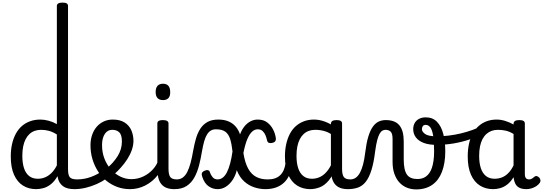

<svg xmlns="http://www.w3.org/2000/svg" viewBox="-20 -1440 4183 1479"><path d="M258 17Q201 17 157 -10.5Q113 -38 88 -94Q63 -150 63 -235Q63 -287 73 -331Q83 -375 102 -410Q121 -445 148.5 -469Q176 -493 212 -506Q248 -519 291 -519Q321 -519 354.5 -510Q388 -501 418 -484V-1394Q418 -1407 429 -1413.5Q440 -1420 462 -1420Q484 -1420 494 -1413.5Q504 -1407 504 -1394V-135Q504 -90 518.5 -74Q533 -58 573 -58Q585 -58 591 -46.5Q597 -35 595.5 -20.5Q594 -6 584 5.5Q574 17 554 17Q526 17 503.5 11.5Q481 6 465 -6Q449 -18 438.5 -35.5Q428 -53 424 -77L423 -83Q400 -43 372 -21Q344 1 315 9Q286 17 258 17ZM271 -63Q300 -63 326 -73.5Q352 -84 375.5 -106.5Q399 -129 418 -166V-404Q387 -424 357.5 -432Q328 -440 296 -440Q270 -440 247.5 -432Q225 -424 207.5 -408Q190 -392 177.5 -368Q165 -344 158.5 -312Q152 -280 152 -239Q152 -184 165 -144.5Q178 -105 204.5 -84Q231 -63 271 -63Z M554 17Q535 17 528.5 5.5Q522 -6 526 -20.5Q530 -35 542 -46.5Q554 -58 573 -58Q629 -58 680.5 -77Q732 -96 769 -124Q783 -133 793 -128Q803 -123 808 -110.5Q813 -98 811.5 -84.5Q810 -71 799 -64Q767 -41 725.5 -22.5Q684 -4 640 6.5Q596 17 554 17Z M773 -121Q795 -136 814.5 -153.5Q834 -171 850 -189Q872 -214 887.5 -239.5Q903 -265 911 -292.5Q919 -320 919 -349Q919 -401 899 -420.5Q879 -440 845 -440Q831 -440 824.5 -452Q818 -464 818.5 -479.5Q819 -495 826.5 -507Q834 -519 848 -519Q905 -519 940.5 -496Q976 -473 992 -435.5Q1008 -398 1008 -355Q1008 -321 995.5 -285Q983 -249 961 -214.5Q939 -180 910 -148Q889 -124 865 -103Q841 -82 815 -64Z M981 17Q929 17 883 0Q837 -17 799 -48Q761 -79 734 -121.5Q707 -164 692 -214.5Q677 -265 677 -321Q677 -364 689.5 -400.5Q702 -437 725 -463.5Q748 -490 779.5 -504.5Q811 -519 848 -519Q862 -519 868.5 -507Q875 -495 874.5 -479.5Q874 -464 866 -452Q858 -440 844 -440Q827 -440 813 -432.5Q799 -425 788.5 -410Q778 -395 772 -373.5Q766 -352 766 -323Q766 -266 784.5 -218Q803 -170 835 -134.5Q867 -99 907.5 -79.5Q948 -60 992 -60Q1040 -60 1083.5 -80.5Q1127 -101 1158.5 -136Q1190 -171 1203 -216Q1206 -225 1218 -225.5Q1230 -226 1240.5 -220.5Q1251 -215 1248 -203Q1233 -139 1194 -89.5Q1155 -40 1099.5 -11.5Q1044 17 981 17Z M1323 17Q1289 17 1264 7.5Q1239 -2 1223 -21.5Q1207 -41 1199.5 -70.5Q1192 -100 1192 -140V-489Q1192 -502 1202.5 -508.5Q1213 -515 1234 -515Q1256 -515 1267 -508.5Q1278 -502 1278 -489V-140Q1278 -95 1291.5 -76.5Q1305 -58 1342 -58Q1356 -58 1363 -46.5Q1370 -35 1368.5 -20.5Q1367 -6 1356 5.5Q1345 17 1323 17ZM1236 -669Q1208 -669 1193.5 -684.5Q1179 -700 1179 -731Q1179 -763 1193.5 -779Q1208 -795 1236 -795Q1263 -795 1277 -779Q1291 -763 1291 -731Q1292 -700 1277.5 -684.5Q1263 -669 1236 -669Z M1323 17Q1309 17 1302.5 5.5Q1296 -6 1297.5 -20.5Q1299 -35 1310 -46.5Q1321 -58 1342 -58Q1368 -58 1388 -72.5Q1408 -87 1422.5 -115.5Q1437 -144 1448 -185Q1459 -226 1468 -279Q1477 -329 1489.5 -372.5Q1502 -416 1523.5 -449Q1545 -482 1578.5 -500.5Q1612 -519 1662 -519Q1676 -519 1682.5 -507.5Q1689 -496 1687.5 -481.5Q1686 -467 1675 -455.5Q1664 -444 1643 -444Q1622 -444 1605.5 -435Q1589 -426 1576 -406Q1563 -386 1553.5 -353.5Q1544 -321 1536 -275Q1527 -219 1513.5 -166.5Q1500 -114 1477 -72.5Q1454 -31 1417 -7Q1380 17 1323 17Z M1656 17Q1619 17 1587 -5Q1555 -27 1538 -78Q1532 -95 1535 -105.5Q1538 -116 1554 -124Q1570 -132 1582 -129Q1594 -126 1596 -115Q1603 -93 1617.5 -75.5Q1632 -58 1656 -58Q1700 -58 1728 -113Q1756 -168 1771 -273Q1765 -329 1753.5 -367Q1742 -405 1717 -424.5Q1692 -444 1643 -444Q1630 -444 1624 -455.5Q1618 -467 1620 -481.5Q1622 -496 1632 -507.5Q1642 -519 1661 -519Q1707 -519 1740 -505Q1773 -491 1795 -465.5Q1817 -440 1829 -405Q1843 -442 1863.5 -467Q1884 -492 1910 -505.5Q1936 -519 1965 -519Q2010 -519 2039 -496.5Q2068 -474 2084.5 -441Q2101 -408 2105 -374Q2106 -364 2101.5 -354Q2097 -344 2076 -339Q2064 -336 2052 -339.5Q2040 -343 2036 -363Q2033 -378 2025.5 -397Q2018 -416 2003.5 -430Q1989 -444 1965 -444Q1942 -444 1922 -426Q1902 -408 1885 -368Q1868 -328 1855 -261Q1867 -186 1891.5 -141.5Q1916 -97 1953.5 -77.5Q1991 -58 2041 -58Q2055 -58 2062 -46.5Q2069 -35 2068 -20.5Q2067 -6 2056 5.5Q2045 17 2024 17Q1982 17 1939 3Q1896 -11 1860.5 -43Q1825 -75 1804 -129Q1794 -87 1772 -54Q1750 -21 1720.5 -2Q1691 17 1656 17Z M2025 17Q2011 17 2004.5 5.5Q1998 -6 1999.5 -20.5Q2001 -35 2012 -46.5Q2023 -58 2044 -58Q2074 -58 2097.5 -66Q2121 -74 2138 -90Q2155 -106 2165.5 -130Q2176 -154 2180 -186Q2182 -201 2195 -205.5Q2208 -210 2220.5 -205.5Q2233 -201 2231 -186Q2227 -133 2210 -94.5Q2193 -56 2166 -31.5Q2139 -7 2103.5 5Q2068 17 2025 17Z M2370 17Q2313 17 2269 -10.5Q2225 -38 2200 -94Q2175 -150 2175 -235Q2175 -287 2185 -331Q2195 -375 2213.5 -410Q2232 -445 2259.5 -469Q2287 -493 2322 -506Q2357 -519 2399 -519Q2440 -519 2483 -503Q2526 -487 2560 -461V-386Q2520 -418 2483.5 -429Q2447 -440 2408 -440Q2382 -440 2359.5 -432Q2337 -424 2319.5 -408Q2302 -392 2289.5 -368Q2277 -344 2270.5 -312Q2264 -280 2264 -239Q2264 -184 2277 -144.5Q2290 -105 2316.5 -84Q2343 -63 2383 -63Q2419 -63 2450.5 -79.5Q2482 -96 2508.5 -132.5Q2535 -169 2554 -229L2570 -168Q2547 -91 2513.5 -51Q2480 -11 2442.5 3Q2405 17 2370 17ZM2660 17Q2626 17 2601 7.5Q2576 -2 2560 -21.5Q2544 -41 2536.5 -70.5Q2529 -100 2529 -140V-486Q2529 -501 2540 -508Q2551 -515 2573 -515Q2594 -515 2604.5 -508.5Q2615 -502 2615 -488V-140Q2615 -95 2628.5 -76.5Q2642 -58 2679 -58Q2688 -58 2692.5 -46.5Q2697 -35 2695.5 -20.5Q2694 -6 2685.5 5.5Q2677 17 2660 17Z M2660 17Q2651 17 2647 5.5Q2643 -6 2645 -20.5Q2647 -35 2655 -46.5Q2663 -58 2678 -58Q2702 -58 2720.5 -71Q2739 -84 2753 -110Q2767 -136 2777 -174Q2787 -212 2793 -263Q2802 -337 2816.5 -385.5Q2831 -434 2851 -462.5Q2871 -491 2896 -503Q2921 -515 2951 -515Q2960 -515 2964.5 -503.5Q2969 -492 2968.5 -477.5Q2968 -463 2963 -451.5Q2958 -440 2949 -440Q2937 -440 2925.5 -433.5Q2914 -427 2904 -409.5Q2894 -392 2885.5 -359.5Q2877 -327 2870 -275Q2859 -185 2840.5 -127.5Q2822 -70 2796.5 -38.5Q2771 -7 2737 5Q2703 17 2660 17Z M3186 19Q3147 19 3114 5.5Q3081 -8 3056.5 -34.5Q3032 -61 3018 -101Q3004 -141 3004 -193V-369Q3004 -411 2989.5 -425.5Q2975 -440 2949 -440Q2933 -440 2924.5 -451.5Q2916 -463 2916 -477.5Q2916 -492 2925 -503.5Q2934 -515 2951 -515Q2987 -515 3013.5 -505Q3040 -495 3057 -474Q3074 -453 3082 -422Q3090 -391 3090 -349V-211Q3090 -169 3096.5 -140Q3103 -111 3115.5 -94Q3128 -77 3148 -69Q3168 -61 3195 -61Q3214 -61 3230.5 -65.5Q3247 -70 3261.5 -80.5Q3276 -91 3287.5 -107.5Q3299 -124 3307 -147.5Q3315 -171 3319.5 -202.5Q3324 -234 3324 -274Q3324 -355 3316 -399Q3308 -443 3293.5 -460.5Q3279 -478 3260 -478Q3244 -478 3237.5 -492.5Q3231 -507 3236.5 -521.5Q3242 -536 3260 -536Q3313 -536 3346 -502Q3379 -468 3394.5 -409Q3410 -350 3410 -274Q3410 -228 3403.5 -188.5Q3397 -149 3384.5 -116.5Q3372 -84 3353.5 -59Q3335 -34 3310 -16.5Q3285 1 3254 10Q3223 19 3186 19Z M3344 -324Q3283 -324 3243 -339.5Q3203 -355 3183 -382.5Q3163 -410 3163 -445Q3163 -472 3174.5 -492.5Q3186 -513 3208 -524.5Q3230 -536 3260 -536Q3272 -536 3277 -521.5Q3282 -507 3278 -492.5Q3274 -478 3259 -478Q3243 -478 3236.5 -467.5Q3230 -457 3230 -445Q3230 -426 3254.5 -408Q3279 -390 3344 -390Q3389 -390 3436 -395.5Q3483 -401 3529 -412Q3575 -423 3618.5 -438.5Q3662 -454 3699 -474Q3717 -484 3725.5 -472.5Q3734 -461 3733.5 -444Q3733 -427 3720 -420Q3665 -389 3602.5 -367.5Q3540 -346 3474 -335Q3408 -324 3344 -324Z M3778 17Q3721 17 3677 -10.5Q3633 -38 3608 -94Q3583 -150 3583 -235Q3583 -287 3592.5 -331Q3602 -375 3621 -410Q3640 -445 3667 -469Q3694 -493 3729 -506Q3764 -519 3806 -519Q3838 -519 3872 -508.5Q3906 -498 3936 -481V-486Q3936 -501 3947 -508Q3958 -515 3980 -515Q4002 -515 4012.5 -508.5Q4023 -502 4023 -488V-96Q4023 -83 4027 -74.5Q4031 -66 4038 -62Q4045 -58 4054 -58Q4064 -58 4070.5 -60.5Q4077 -63 4083.5 -68Q4090 -73 4099 -80Q4106 -86 4115 -83.5Q4124 -81 4133 -73Q4142 -63 4143 -52Q4144 -41 4139 -33Q4128 -17 4111 -6Q4094 5 4074.5 11Q4055 17 4035 17Q4012 17 3995 12Q3978 7 3966 -3.5Q3954 -14 3947.5 -29Q3941 -44 3938 -63Q3938 -64 3937 -67.5Q3936 -71 3936 -75Q3913 -38 3886.5 -18Q3860 2 3832 9.5Q3804 17 3778 17ZM3671 -239Q3671 -184 3684 -144.5Q3697 -105 3723.5 -84Q3750 -63 3790 -63Q3819 -63 3845.5 -73Q3872 -83 3895 -106Q3918 -129 3936 -166V-408Q3905 -427 3876 -433.5Q3847 -440 3815 -440Q3789 -440 3767 -432Q3745 -424 3727 -408Q3709 -392 3696.5 -368Q3684 -344 3677.5 -312Q3671 -280 3671 -239Z"/></svg>

Font: Playwrite BE WAL
Style: Regular
Weight: 400
Designer: Veronika Burian, José Scaglione
Foundry: TypeTogether
Version: Version 1.002